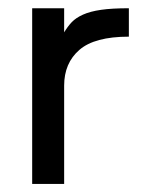

<svg xmlns="http://www.w3.org/2000/svg" viewBox="-20 -455 354 475"><path d="M298.8 -364.3Q213.9 -364.3 176.3 -331.5Q138.7 -298.8 138.7 -243.2V0H59.6V-434.6H138.7V-375Q147.5 -389.6 157.7 -400.4Q168 -411.1 185.5 -418.9Q203.1 -426.8 230 -430.7Q256.8 -434.6 298.8 -434.6V-364.3Z"/></svg>

Font: Myanmar PaOh One
Style: Regular
Weight: 400
Designer: Debbi Hosken
Foundry: SIL
Version: Version 2.8